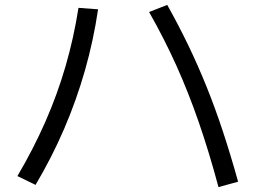

<svg xmlns="http://www.w3.org/2000/svg" viewBox="-20 -752 1040 783"><path d="M871 11Q833 -131 791 -252.5Q749 -374 699.5 -484Q650 -594 588 -703L662 -732Q708 -650 748 -567Q788 -484 823 -397Q858 -310 889.5 -214.5Q921 -119 951 -11ZM51 -34Q116 -144 165 -255.5Q214 -367 247.5 -482.5Q281 -598 300 -720L380 -714Q361 -586 326.5 -465Q292 -344 242 -227.5Q192 -111 125 2Z"/></svg>

Font: M PLUS 2 Thin
Style: Regular
Weight: 400
Version: Version 1.001